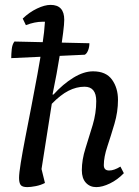

<svg xmlns="http://www.w3.org/2000/svg" viewBox="-20 -754 569 786"><path d="M92 12Q71 12 64.5 3Q58 -6 58 -26Q58 -44 65 -87.5Q72 -131 83.5 -190Q95 -249 108 -316Q121 -383 133 -448.5Q145 -514 153.5 -570.5Q162 -627 164 -665Q159 -665 153 -665Q138 -665 121 -661.5Q104 -658 86 -651L73 -678Q100 -704 131.5 -719Q163 -734 187 -734Q243 -734 243 -673Q243 -656 238.5 -620.5Q234 -585 227 -541Q220 -497 211.5 -451Q203 -405 195 -367H199Q238 -410 280.5 -436Q323 -462 361 -462Q414 -462 438.5 -428Q463 -394 463 -345Q463 -296 448.5 -247Q434 -198 419.5 -154.5Q405 -111 405 -78Q405 -56 427 -56Q447 -56 473 -72L487 -45Q461 -18 430 -3Q399 12 374 12Q348 12 331.5 -6Q315 -24 315 -57Q315 -100 330 -147Q345 -194 359.5 -242.5Q374 -291 374 -340Q374 -399 326 -399Q293 -399 260.5 -382.5Q228 -366 192 -329L150 -62L164 -5Q147 4 126 8Q105 12 92 12ZM26 -516Q26 -532 28 -552Q30 -572 39 -584L346 -577Q346 -561 340.5 -547.5Q335 -534 327 -530Z"/></svg>

Font: Petrona Medium
Style: Italic
Weight: 500
Italic angle: -9°
Designer: Ringo R. Seeber
Foundry: Ringo R. Seeber
Version: Version 2.001; ttfautohint (v1.8.3)